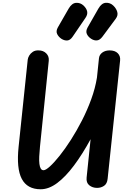

<svg xmlns="http://www.w3.org/2000/svg" viewBox="-20 -1372 940 1402"><path d="M277 10Q179 10 139 -66Q99 -142 116 -301.5L182.5 -936.5Q184 -950 193.2 -966Q202.5 -982 219.5 -993.5Q236.5 -1005 262 -1004Q296 -1004 317.8 -982.2Q339.5 -960.5 336 -927.5L272 -301.5Q268 -261 266.5 -229.2Q265 -197.5 267.8 -175Q270.5 -152.5 277.8 -140.8Q285 -129 298 -129Q314 -129 345 -157.2Q376 -185.5 415.8 -235.2Q455.5 -285 497.8 -351Q540 -417 578.8 -492.8Q617.5 -568.5 646.5 -648.2Q675.5 -728 688 -805.5L702.5 -945.5Q705 -972 726.8 -988Q748.5 -1004 780.5 -1004Q819.5 -1004 840 -983.2Q860.5 -962.5 857 -930L766 -67.5Q762.5 -30.5 740 -15.2Q717.5 0 689 0Q656 0 632.2 -18.8Q608.5 -37.5 612.5 -75.5L641.5 -355.5Q581.5 -245.5 520.2 -163.5Q459 -81.5 398 -35.8Q337 10 277 10ZM647 -1088Q624.5 -1102 614.5 -1123.2Q604.5 -1144.5 620 -1172L698.5 -1309.5Q722 -1350 753.2 -1351.5Q784.5 -1353 807 -1331.5Q829 -1310.5 836.2 -1285.2Q843.5 -1260 825.5 -1235.5L727.5 -1103.5Q709 -1079 688.2 -1077Q667.5 -1075 647 -1088ZM429.5 -1088Q408 -1102 397.5 -1123.2Q387 -1144.5 402.5 -1172L481.5 -1309.5Q505 -1349.5 536 -1351.2Q567 -1353 590 -1331.5Q612 -1310.5 616.5 -1288Q621 -1265.5 603.5 -1240.5L510 -1103.5Q492.5 -1078 471.5 -1076.5Q450.5 -1075 429.5 -1088Z"/></svg>

Font: Edu NSW ACT Hand Pre
Style: Regular
Weight: 400
Designer: Tina and Corey Anderson, Eben Sorkin, Mirko Velimirovic
Foundry: Sorkin Type Co.
Version: Version 2.000